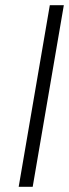

<svg xmlns="http://www.w3.org/2000/svg" viewBox="-20 -720 266 740"><path d="M172 -700 52 0H106L226 -700Z"/></svg>

Font: Jost* 300 Light Italic
Style: Italic
Weight: 300
Italic angle: -10°
Version: Version 3.200; ttfautohint (v0.97) -l 8 -r 50 -G 200 -x 14 -